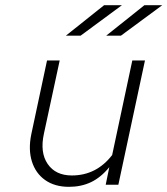

<svg xmlns="http://www.w3.org/2000/svg" viewBox="-20 -715 648 743"><path d="M247 8Q192 8 155 -18Q118 -44 103.5 -90Q89 -136 101 -195L162 -481H211L150 -198Q134 -125 164.5 -80.5Q195 -36 258 -36Q353 -36 414 -115L492 -481H541L438 0H389L403 -68Q370 -28 332 -10Q294 8 247 8ZM235 -577 383 -695H452L292 -577ZM391 -577 539 -695H608L448 -577Z"/></svg>

Font: Red Hat Mono
Style: Italic
Weight: 300
Italic angle: -12°
Monospace: yes
Designer: Pentagram, MCKL
Foundry: Pentagram, MCKL
Version: Version 1.023